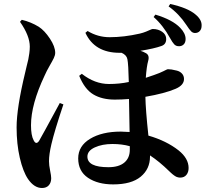

<svg xmlns="http://www.w3.org/2000/svg" viewBox="-20 -872 1040 960"><path d="M748 -787 757 -799Q843 -773 881 -733Q908 -705 908 -677Q908 -659 898 -649.5Q888 -640 873 -641Q860 -641 851 -650.5Q842 -660 830 -682Q795 -746 748 -787ZM80 -763 89 -773Q135 -762 174 -738Q203 -719 229.5 -679Q256 -639 256 -608Q256 -596 249 -581.5Q242 -567 227.5 -542Q213 -517 203 -494Q135 -350 135 -246Q135 -195 148 -171Q160 -146 175 -167Q186 -185 279 -357L297 -350Q252 -216 237 -151Q225 -100 225 -66Q225 -46 230.5 -19.5Q236 7 236 19Q236 41 224 54.5Q212 68 190 68Q151 68 120 23Q95 -14 79 -83Q63 -152 63 -235Q63 -332 106 -510Q108 -521 113.5 -542Q119 -563 121.5 -575Q124 -587 126.5 -605Q129 -623 129 -639Q129 -693 80 -763ZM629 -123V-141Q590 -152 542 -152Q491 -152 454 -135Q417 -118 417 -89Q417 -36 522 -36Q574 -36 601.5 -59Q629 -82 629 -123ZM407 -708 418 -717Q469 -686 528 -686Q600 -686 679 -704Q696 -708 710.5 -714Q725 -720 732.5 -723.5Q740 -727 744 -727Q771 -727 791 -713Q811 -699 811 -677Q811 -650 787 -642Q751 -629 682 -618Q696 -614 708 -607Q729 -597 721 -568Q713 -540 709 -483Q755 -498 777 -507Q787 -511 797 -516Q807 -521 812 -523.5Q817 -526 819 -526Q828 -526 838 -524.5Q848 -523 864 -519Q880 -515 890 -504Q900 -493 900 -477Q900 -446 858 -428Q805 -405 707 -388Q708 -324 722 -194Q812 -168 873 -120Q923 -80 923 -32Q923 -11 912 2.5Q901 16 881 16Q875 16 869.5 14.5Q864 13 860.5 11.5Q857 10 851 5.5Q845 1 842.5 -1Q840 -3 833.5 -9Q827 -15 825 -17Q777 -64 730 -95V-89Q730 -27 683.5 11.5Q637 50 546 50Q469 50 420 17Q371 -16 371 -80Q371 -142 430.5 -178Q490 -214 584 -214Q600 -214 628 -212Q626 -318 625 -377Q588 -374 554 -374Q490 -374 446.5 -400Q403 -426 376 -493L389 -503Q454 -452 525 -452Q577 -452 624 -462Q622 -552 617 -576Q613 -597 588 -608H578Q453 -608 407 -708ZM823 -840 831 -852Q918 -833 957 -800Q990 -773 988 -743Q988 -727 979 -717Q970 -707 955 -707Q944 -707 935.5 -715.5Q927 -724 912 -747Q875 -803 823 -840Z"/></svg>

Font: Swei Spring CJKtc
Style: Bold
Weight: 700
Version: Version 1.021